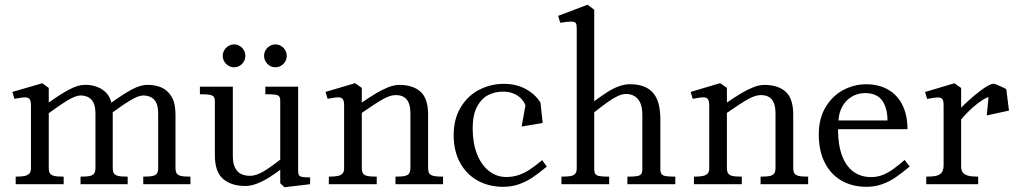

<svg xmlns="http://www.w3.org/2000/svg" viewBox="-20 -780 4305 813"><path d="M111.1 -66.8V-332.9Q111.1 -351.6 105.9 -359.4Q100.6 -367.2 87 -367.6Q73.4 -367.9 41.2 -361.5L32.5 -390.8L159.2 -427.6L186.5 -407.6V-69.8Q186.5 -54.4 191.1 -46.6Q195.6 -38.9 208.3 -35.4Q221 -32 249.6 -32V0H46.4V-32Q72.1 -32 85.6 -35.2Q99 -38.5 105.1 -46.1Q111.1 -53.6 111.1 -66.8ZM384.2 -69.8V-298.4Q384.2 -340.6 367 -358.2Q349.8 -375.8 321.5 -375.8Q301.2 -375.8 268.4 -356.3Q235.6 -336.9 179.9 -296V-341.2Q232.5 -379.1 271.1 -399.9Q309.6 -420.8 340.1 -420.8Q391 -420.8 424.2 -392.5Q457.4 -364.2 457.4 -295.4V-69.8Q457.4 -54.4 461.9 -46.6Q466.5 -38.9 479.2 -35.4Q491.9 -32 520.6 -32V0H321V-32Q349.8 -32 362.4 -35.4Q375.1 -38.9 379.7 -46.6Q384.2 -54.4 384.2 -69.8ZM649.8 -69.8V-298.4Q649.8 -340.6 632.6 -358.2Q615.5 -375.8 587.2 -375.8Q566.8 -375.8 533.9 -356.3Q501.1 -336.9 445.6 -296V-341.2Q498.4 -379.4 536.3 -400.1Q574.2 -420.8 604.6 -420.8Q637 -420.8 663.4 -409.6Q689.8 -398.4 706.4 -370.6Q723.1 -342.9 723.1 -295.4V-69.8Q723.1 -54.4 727.7 -46.6Q732.2 -38.9 744.9 -35.4Q757.6 -32 786.4 -32V0H586.6V-32Q615.2 -32 627.9 -35.4Q640.6 -38.9 645.2 -46.6Q649.8 -54.4 649.8 -69.8Z M889.8 -122.9V-350.5Q889.8 -363.5 885.4 -369.8Q881.1 -376.1 868.2 -378.6Q855.4 -381 826.5 -381V-413H965.9V-120.5Q965.9 -87.4 975.8 -68.8Q985.8 -50.1 1002 -42.8Q1018.2 -35.5 1039.1 -35.5Q1064.4 -35.5 1095.9 -54.2Q1127.5 -72.9 1175.1 -110.6L1180.6 -71.1Q1145.9 -45.1 1120.5 -29.1Q1095.1 -13.1 1068.9 -2.8Q1042.8 7.5 1018.8 7.5Q959.6 7.5 924.7 -22.3Q889.8 -52.1 889.8 -122.9ZM1166.6 -4.1V-352.6Q1166.6 -365.8 1162.2 -371.6Q1157.8 -377.5 1145.2 -379.2Q1132.6 -381 1103.5 -381V-413H1242.4V-57.2Q1242.4 -44.4 1245.7 -38.7Q1249 -33 1259.4 -30.9Q1269.9 -28.8 1293.2 -28.8V0L1184.6 12.8ZM1098.2 -543.6Q1098.2 -556.6 1104.8 -567.8Q1111.4 -578.9 1122.3 -585.4Q1133.2 -592 1146.4 -592Q1158.9 -592 1170 -585.4Q1181.1 -578.9 1187.6 -567.8Q1194.1 -556.6 1194.1 -543.5Q1194.1 -530.4 1187.6 -519.3Q1181 -508.2 1169.9 -501.7Q1158.9 -495.1 1146.4 -495.1Q1133.2 -495.1 1122.3 -501.7Q1111.4 -508.2 1104.8 -519.4Q1098.2 -530.5 1098.2 -543.6ZM923.2 -543.6Q923.2 -556.6 929.8 -567.8Q936.4 -578.9 947.5 -585.4Q958.6 -592 971.7 -592Q984.1 -592 995 -585.4Q1005.9 -578.9 1012.4 -567.8Q1019 -556.6 1019 -543.5Q1019 -530.4 1012.4 -519.3Q1005.9 -508.2 995 -501.7Q984.2 -495.1 971.6 -495.1Q958.6 -495.1 947.5 -501.7Q936.4 -508.2 929.8 -519.4Q923.2 -530.5 923.2 -543.6Z M1717.8 -69.8V-301.6Q1717.8 -377.4 1656 -377.4Q1632.2 -377.4 1601.2 -359.9Q1570.2 -342.5 1509 -299.9V-343.9Q1547.6 -370.1 1573.2 -385.4Q1598.9 -400.6 1623.9 -410.6Q1648.9 -420.5 1671 -420.5Q1728.4 -420.5 1760.6 -391.7Q1792.8 -362.9 1792.8 -295.2V-69.8Q1792.8 -54.4 1797.3 -46.6Q1801.9 -38.9 1814.6 -35.4Q1827.2 -32 1856 -32V0H1654.6V-32Q1683.2 -32 1695.9 -35.4Q1708.6 -38.9 1713.2 -46.6Q1717.8 -54.4 1717.8 -69.8ZM1437.1 -66.8V-333.4Q1437.1 -351.9 1431.9 -359.7Q1426.8 -367.5 1413.1 -367.8Q1399.4 -368.1 1367.2 -361.5L1358.5 -390.8L1483.5 -427.9L1512 -407.9V-69.8Q1512 -54.4 1516.6 -46.6Q1521.1 -38.9 1533.8 -35.4Q1546.5 -32 1575.2 -32V0H1372.4V-32Q1398.1 -32 1411.6 -35.2Q1425 -38.5 1431.1 -46.1Q1437.1 -53.6 1437.1 -66.8Z M1901 -207.1Q1901 -276.6 1931.1 -326.1Q1961.1 -375.5 2009.8 -400.2Q2058.4 -425 2113.4 -425Q2167.1 -425 2207.4 -402.4Q2247.6 -379.8 2268.6 -345.5L2278 -259.2L2188.8 -244.2L2205 -334Q2199.4 -348.9 2187 -362.1Q2174.6 -375.4 2155.1 -383.7Q2135.6 -392 2110.1 -392Q2076.2 -392 2047.5 -377.6Q2018.8 -363.2 2000.1 -328.5Q1981.5 -293.8 1981.5 -236.4Q1981.5 -173.9 2000 -127.3Q2018.5 -80.8 2050.9 -55.6Q2083.4 -30.5 2123.5 -30.5Q2152.4 -30.5 2177.1 -39.2Q2201.9 -47.9 2223.9 -62.5Q2246 -77.1 2275.8 -101.8L2295.5 -74.8Q2261.1 -46.1 2235 -28.6Q2208.9 -11 2177.9 0Q2146.9 11 2110.6 11Q2049.4 11 2001.7 -15.8Q1954 -42.6 1927.5 -92.1Q1901 -141.6 1901 -207.1Z M2422.1 -67.4V-660.5Q2422.1 -676.5 2417.9 -682.4Q2413.6 -688.2 2400.1 -688.7Q2386.5 -689.1 2352.2 -683.6L2343.5 -712.9L2467.9 -760L2496.2 -738.8V-351.4Q2528.4 -375 2551.1 -389.7Q2573.8 -404.4 2598.6 -413.9Q2623.4 -423.4 2648.1 -423.4Q2712 -423.4 2744.1 -388.2Q2776.2 -353.1 2776.2 -274.6V-65.4Q2776.2 -50.6 2780.8 -43.8Q2785.2 -36.9 2798.1 -34.4Q2810.9 -32 2839.5 -32V0H2636.6V-32Q2665.2 -32 2678.1 -34.4Q2690.9 -36.8 2695.4 -43.7Q2699.9 -50.6 2699.9 -65.4V-292.2Q2699.9 -339.9 2680.7 -361Q2661.5 -382.1 2631.6 -382.1Q2615.2 -382.1 2596.6 -373.6Q2578 -365.1 2555.9 -349.6Q2533.8 -334.1 2496.2 -304.6V-65.4Q2496.2 -50.6 2500.8 -43.7Q2505.2 -36.8 2518.1 -34.4Q2530.9 -32 2559.5 -32V0H2357.4V-32Q2383.5 -32 2396.8 -34.6Q2410.1 -37.2 2416.1 -44.8Q2422.1 -52.2 2422.1 -67.4Z M3263.8 -69.8V-301.6Q3263.8 -377.4 3202 -377.4Q3178.2 -377.4 3147.2 -359.9Q3116.2 -342.5 3055 -299.9V-343.9Q3093.6 -370.1 3119.2 -385.4Q3144.9 -400.6 3169.9 -410.6Q3194.9 -420.5 3217 -420.5Q3274.4 -420.5 3306.6 -391.7Q3338.8 -362.9 3338.8 -295.2V-69.8Q3338.8 -54.4 3343.3 -46.6Q3347.9 -38.9 3360.6 -35.4Q3373.2 -32 3402 -32V0H3200.6V-32Q3229.2 -32 3241.9 -35.4Q3254.6 -38.9 3259.2 -46.6Q3263.8 -54.4 3263.8 -69.8ZM2983.1 -66.8V-333.4Q2983.1 -351.9 2977.9 -359.7Q2972.8 -367.5 2959.1 -367.8Q2945.4 -368.1 2913.2 -361.5L2904.5 -390.8L3029.5 -427.9L3058 -407.9V-69.8Q3058 -54.4 3062.6 -46.6Q3067.1 -38.9 3079.8 -35.4Q3092.5 -32 3121.2 -32V0H2918.4V-32Q2944.1 -32 2957.6 -35.2Q2971 -38.5 2977.1 -46.1Q2983.1 -53.6 2983.1 -66.8Z M3447 -210.6Q3447 -278.2 3475.9 -326.4Q3504.9 -374.6 3550.9 -398.9Q3597 -423.2 3647.4 -423.2Q3700.4 -423.2 3739.9 -401Q3779.4 -378.8 3801 -335.8Q3822.6 -292.9 3822.6 -232.9H3528.5Q3528.5 -165.9 3545.7 -120.6Q3562.9 -75.2 3594.2 -52.8Q3625.6 -30.2 3668.2 -30.2Q3694.4 -30.2 3716.8 -38.9Q3739.2 -47.5 3759.7 -62.1Q3780.1 -76.6 3810.6 -102.8L3831.9 -74.8Q3797.2 -45.9 3771.6 -28.5Q3746 -11.1 3715.3 -0.1Q3684.6 11 3648.4 11Q3589.6 11 3544 -14.8Q3498.4 -40.6 3472.7 -90.7Q3447 -140.8 3447 -210.6ZM3643.6 -385.8Q3611.2 -385.8 3585.9 -370.2Q3560.5 -354.6 3546.2 -328.1Q3531.9 -301.5 3530.6 -269.9H3737.9Q3738 -323.1 3715.3 -354.4Q3692.6 -385.8 3643.6 -385.8Z M3975.6 -81.8V-333Q3975.6 -351.8 3971.2 -359.2Q3966.8 -366.8 3953.3 -367.2Q3939.9 -367.8 3905.8 -361.1L3897 -390.4L4021.4 -427.5L4049.8 -407.5V-75.4Q4049.8 -59.6 4056.5 -50.1Q4063.2 -40.6 4078.8 -36.3Q4094.2 -32 4121.9 -32V0H3902V-32Q3930 -32 3945.4 -35.9Q3960.9 -39.8 3968.2 -50.4Q3975.6 -61 3975.6 -81.8ZM4188 -425.5Q4191.9 -425.5 4214.8 -415.4Q4237.8 -405.2 4241 -402.4L4171.1 -369.5Q4161.5 -369.5 4141.7 -357.4Q4121.9 -345.2 4097 -323.2Q4072.1 -301.1 4048.4 -272.2L4043.9 -318.2Q4082.4 -357.6 4125.9 -391.6Q4169.5 -425.5 4188 -425.5ZM4166.8 -380.1 4241 -402.4 4252.4 -311.8 4158.4 -291.1Z"/></svg>

Font: Didactic
Style: Regular
Weight: 400
Designer: Tyler Finck
Foundry: Etcetera Type Co
Version: Version 3.007;FEAKit 1.0